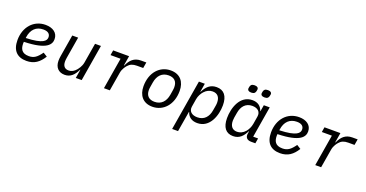

<svg xmlns="http://www.w3.org/2000/svg" viewBox="-39 -1543 4879 2562"><g transform="rotate(20 2400.5 -262.0)"><path d="M277.3 12.1C388.1 12.1 457.7 -41.2 515.3 -134.6L457.7 -170.5C399.9 -89.8 358 -58.9 285.5 -58.9C180.8 -58.9 158.7 -122.9 158.7 -193.2C158.7 -195.7 158.7 -206 159.8 -215.9C486.2 -224.8 533.4 -315 533.4 -388.5C533.4 -479 458.5 -528.1 357.2 -528.1C190 -528.1 71.7 -396.3 71.7 -209.2C71.7 -61.8 145.6 12.1 277.3 12.1ZM166.2 -272.4 167.3 -282.7C182.5 -397.4 248.9 -459.9 349.8 -459.9C422.2 -459.9 448.5 -426.1 448.5 -384.9C448.5 -336.3 412.6 -280.5 166.2 -272.4Z M975.9 0H1059.7L1145.6 -516H1061.8L1014.2 -232.2C1004.6 -174.7 967.7 -129.6 956.3 -115.8C927.6 -82 893.8 -60.7 849.4 -60.7C792.6 -60.7 766 -98.4 766 -156.2C766 -168.7 767 -188.6 771 -212L821.7 -516H738.3L686.8 -207C682.2 -182.2 680.4 -157.7 680.4 -137.1C680.4 -44 733.3 12.1 820.3 12.1C903.4 12.1 953.8 -40.1 991.8 -122.2H996.1Z M1459.2 0 1503.9 -266.3C1513.5 -324.2 1548.3 -365.8 1561.4 -381C1591.6 -416.2 1628.2 -432.2 1687.5 -432.2H1775.9L1790.1 -516H1715.6C1616.5 -516 1563.6 -459.9 1527 -376.4H1522L1545.1 -516H1318.9L1307.2 -445H1449.9L1375.7 0Z M2065.3 12.1C2219.1 12.1 2338.1 -112.6 2338.1 -309.7C2338.1 -439.3 2269.2 -528.1 2134.6 -528.1C1981.5 -528.1 1862.6 -403.4 1862.6 -206.3C1862.6 -76.7 1932.9 12.1 2065.3 12.1ZM1947.1 -183.2C1947.1 -195.3 1948.5 -210.6 1952.4 -233.7L1962.4 -295.1C1979 -394.5 2036.6 -456.3 2130.7 -456.3C2206 -456.3 2253.6 -417.6 2253.6 -332.7C2253.6 -320.7 2252.5 -305.4 2248.6 -282.3L2238.6 -220.9C2221.9 -121.4 2164.4 -59.7 2070.3 -59.7C1995 -59.7 1947.1 -98.4 1947.1 -183.2Z M2416.9 199.9H2500.7L2549.7 -90.2H2553.3C2574.6 -23.4 2626.4 12.1 2702.8 12.1C2881.4 12.1 2946 -184.3 2946 -328.1C2946 -458.8 2890.3 -528.1 2786.2 -528.1C2695 -528.1 2643.8 -474.8 2603.7 -394.2H2600.5L2620.4 -516H2536.6ZM2562.9 -171.5 2581.3 -282.7C2589.5 -330.3 2612.6 -370.7 2637.8 -399.1C2672.6 -438.2 2713.1 -455.6 2755.7 -455.6C2826 -455.6 2861.2 -410.2 2861.2 -335.2C2861.2 -322.1 2860.4 -307.9 2857.2 -290.1L2845.2 -219.5C2829.5 -124.6 2774.5 -60.7 2677.6 -60.7C2601.6 -60.7 2551.1 -100.9 2562.9 -171.5Z M3211.3 12.1C3300.1 12.1 3349.1 -41.2 3389.2 -122.2H3392.4L3386.7 -87C3378.6 -38 3401.3 0 3465.9 0H3525.6L3538 -73.2H3468.4L3542.3 -516H3458.5L3443.2 -425.8H3440C3418.7 -492.5 3369 -528.1 3294.7 -528.1C3118.3 -528.1 3055.4 -331.7 3055.4 -188.2C3055.4 -57.2 3109.4 12.1 3211.3 12.1ZM3139.9 -180.8C3139.9 -193.9 3141 -208.1 3143.8 -225.9L3155.9 -296.5C3171.5 -391.3 3224.4 -455.6 3318.5 -455.6C3393.5 -455.6 3441.8 -415.1 3430 -344.5L3411.6 -233.3C3403.4 -186.4 3382.5 -146.3 3357.6 -116.8C3323.5 -77.8 3282.7 -60.7 3241.5 -60.7C3174.4 -60.7 3139.9 -105.8 3139.9 -180.8ZM3188.2 -654.1C3188.2 -634.2 3201.7 -616.8 3241.8 -616.8C3283.4 -616.8 3297.2 -634.2 3303.3 -661.2C3305 -671.2 3307.2 -680 3307.2 -687.1C3307.2 -707 3293.7 -724.4 3253.2 -724.4C3212 -724.4 3198.2 -707 3192.1 -680C3190.3 -670.5 3188.2 -661.2 3188.2 -654.1ZM3376.8 -654.1C3376.8 -634.2 3390.3 -616.8 3430.4 -616.8C3471.9 -616.8 3485.4 -634.2 3491.5 -661.2C3494 -671.2 3496.1 -680 3496.1 -687.1C3496.1 -707 3482.2 -724.4 3442.1 -724.4C3400.6 -724.4 3386.7 -707 3380.7 -680C3378.6 -670.5 3376.8 -661.2 3376.8 -654.1Z M3878.2 12.1C3989 12.1 4058.6 -41.2 4116.1 -134.6L4058.6 -170.5C4000.7 -89.8 3958.8 -58.9 3886.4 -58.9C3781.6 -58.9 3759.6 -122.9 3759.6 -193.2C3759.6 -195.7 3759.6 -206 3760.7 -215.9C4087 -224.8 4134.2 -315 4134.2 -388.5C4134.2 -479 4059.3 -528.1 3958.1 -528.1C3790.8 -528.1 3672.6 -396.3 3672.6 -209.2C3672.6 -61.8 3746.4 12.1 3878.2 12.1ZM3767 -272.4 3768.1 -282.7C3783.4 -397.4 3849.8 -459.9 3950.6 -459.9C4023.1 -459.9 4049.4 -426.1 4049.4 -384.9C4049.4 -336.3 4013.5 -280.5 3767 -272.4Z M4459.9 0 4504.6 -266.3C4514.2 -324.2 4549 -365.8 4562.1 -381C4592.3 -416.2 4628.9 -432.2 4688.2 -432.2H4776.6L4790.8 -516H4716.3C4617.2 -516 4564.3 -459.9 4527.7 -376.4H4522.7L4545.8 -516H4319.6L4307.9 -445H4450.6L4376.4 0Z"/></g></svg>

Font: Margiela Mono Italic Text It
Style: Regular
Weight: 400
Designer: Mike Abbink, Paul van der Laan, Pieter van Rosmalen
Foundry: Bold Monday
Version: Version 2.003 2021